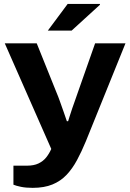

<svg xmlns="http://www.w3.org/2000/svg" viewBox="-20 -744 651 959"><path d="M143.4 194.3Q109.3 194.3 84.8 189.2Q60.3 184.1 47.1 178.5V83.5H114.6Q149.2 83.5 172.3 72.4Q195.5 61.3 210.6 42.5Q225.7 23.6 236.1 0L3.9 -527.4H163.5L263 -280Q270.3 -263.4 279.4 -237.5Q288.4 -211.7 297.9 -185.3Q307.3 -159 313.9 -138.7H320.3Q322.8 -147 328.3 -164.5Q333.8 -182 340.8 -202.7Q347.9 -223.4 355.4 -244.1Q362.8 -264.8 368.2 -280.7L455 -527.4H606.7L408.4 -37.3Q387.4 13.5 364.6 55.8Q341.9 98.2 312.5 129.3Q283 160.5 241.9 177.4Q200.7 194.3 143.4 194.3ZM218.9 -591.2 318 -724.4H479.2V-720.2L337.8 -591.2Z"/></svg>

Font: Archivo SemiBold SemiExpanded
Style: Regular
Weight: 600
Width: 6
Version: Version 2.001